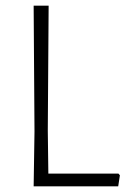

<svg xmlns="http://www.w3.org/2000/svg" viewBox="-20 -659 448 679"><path d="M399 -45 404 -39 398 0H99L102 -194L99 -639H152L149 -197L151 -45Z"/></svg>

Font: Alegreya Sans SC Light
Style: Regular
Weight: 300
Designer: Juan Pablo del Peral
Foundry: Huerta Tipografica
Version: Version 2.007